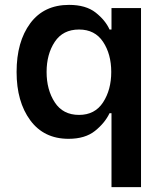

<svg xmlns="http://www.w3.org/2000/svg" viewBox="-20 -561 661 787"><path d="M48 -266Q48 -390 104 -465.5Q160 -541 263 -541Q332 -541 372 -509.5Q412 -478 429 -440H437V-528H558V206H437V-97H429Q410 -57 369.5 -24.5Q329 8 261 8Q160 8 104 -68Q48 -144 48 -266ZM436 -266Q436 -339 402.5 -389.5Q369 -440 304 -440Q238 -440 204.5 -389.5Q171 -339 171 -266Q171 -193 204.5 -141.5Q238 -90 304 -90Q369 -90 402.5 -141.5Q436 -193 436 -266Z"/></svg>

Font: Be Vietnam SemiBold
Style: Regular
Weight: 600
Designer: Gabriel Lam
Foundry: TypeRant
Version: Version 4.000